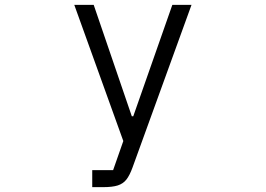

<svg xmlns="http://www.w3.org/2000/svg" viewBox="-20 -561 1096 791"><path d="M360 210V140H446L488 20L286 -541H366L523 -82H529L690 -541H769L526 129Q514 162 500.5 179Q487 196 465 203Q443 210 405 210Z"/></svg>

Font: PlemolJP
Style: Regular
Weight: 400
Monospace: yes
Version: v2.0.4; ttfautohint (v1.8.4.7-5d5b-dirty) -l 6 -r 45 -G 200 